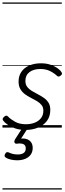

<svg xmlns="http://www.w3.org/2000/svg" viewBox="-20 -1030 521 1550"><path d="M186 19Q140 19 104 7Q68 -5 43 -22.5Q18 -40 6 -56Q0 -64 1.5 -71Q3 -78 13 -87Q23 -96 30.5 -96.5Q38 -97 45 -89Q66 -67 102 -47Q138 -27 188 -27Q228 -27 260 -39.5Q292 -52 311 -76.5Q330 -101 330 -136Q330 -164 315.5 -182Q301 -200 278.5 -213.5Q256 -227 230 -240Q204 -253 181.5 -269.5Q159 -286 144.5 -310.5Q130 -335 130 -372Q130 -417 152.5 -450Q175 -483 216 -501Q257 -519 311 -519Q354 -519 387.5 -507.5Q421 -496 443.5 -480Q466 -464 475 -449Q482 -440 480.5 -433.5Q479 -427 469 -419Q461 -413 454 -412Q447 -411 440 -418Q414 -442 381.5 -457.5Q349 -473 306 -473Q251 -473 218 -448Q185 -423 185 -377Q185 -348 199.5 -329Q214 -310 237 -296Q260 -282 285.5 -269Q311 -256 334 -240Q357 -224 371.5 -201Q386 -178 386 -143Q386 -90 359 -54Q332 -18 286.5 0.5Q241 19 186 19ZM118 264Q94 264 68 258.5Q42 253 24 240Q16 234 17 225.5Q18 217 23 210Q28 201 34.5 199Q41 197 49 200Q63 207 81.5 212Q100 217 123 217Q154 217 171 205Q188 193 188 168Q188 143 169.5 134Q151 125 116 130Q108 131 104 128.5Q100 126 97 121Q95 114 96 108.5Q97 103 102 94L165 -4H210L138 108L123 94Q162 84 189 91Q216 98 230 117Q244 136 244 164Q244 195 228.5 217.5Q213 240 184.5 252Q156 264 118 264ZM0 490H479V500H0ZM0 -20H479V0H0ZM0 -505H479V-500H0ZM0 -1010H479V-1000H0Z"/></svg>

Font: Playwrite RO Guides
Style: Regular
Weight: 400
Designer: Veronika Burian, José Scaglione
Foundry: TypeTogether
Version: Version 1.003